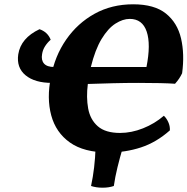

<svg xmlns="http://www.w3.org/2000/svg" viewBox="-20 -701 873 894"><path d="M485 9Q371 9 305.5 -37.5Q240 -84 218.5 -164Q197 -244 217 -342Q235 -440 288 -516.5Q341 -593 420.5 -637Q500 -681 600 -681Q699 -681 752.5 -638Q806 -595 823 -522Q840 -449 828 -360Q816 -334 795 -311Q769 -313 724.5 -314Q680 -315 623.5 -315Q567 -315 506.5 -313.5Q446 -312 389 -310Q381 -248 390.5 -196Q400 -144 435.5 -113Q471 -82 539 -82Q592 -82 646 -103.5Q700 -125 743 -162Q755 -151 763.5 -132.5Q772 -114 771 -94Q708 -38 636 -14.5Q564 9 485 9ZM584 -613Q552 -613 517.5 -591Q483 -569 453 -519.5Q423 -470 403 -389H662Q683 -495 663 -554Q643 -613 584 -613ZM222 -315Q142 -315 99 -350.5Q56 -386 65 -448Q77 -524 164 -565Q202 -552 216 -516Q201 -503 190 -486Q179 -469 176 -449Q171 -421 185 -405Q199 -389 233 -389ZM404 165Q422 81 425 -14H552Q538 33 527 78Q516 123 510 165Q487 173 457.5 173Q428 173 404 165Z"/></svg>

Font: Vollkorn ExtraBold
Style: Italic
Weight: 800
Italic angle: -11°
Designer: Friedrich Althausen
Foundry: Friedrich Althausen
Version: Version 5.000; ttfautohint (v1.8.3)